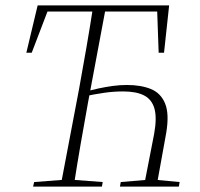

<svg xmlns="http://www.w3.org/2000/svg" viewBox="-20 -694 745 714"><path d="M78 -498 120 -674H609L590 -498H570L564 -668L585 -651H136L163 -668L98 -498ZM515 0 553 -195Q564 -255 554.5 -289.5Q545 -324 516 -339Q487 -354 438 -354Q403 -354 368 -349Q333 -344 285 -334L288 -350Q318 -359 346 -365Q374 -371 400 -374.5Q426 -378 452 -378Q504 -378 541 -363Q578 -348 594 -309Q610 -270 598 -199L562 0ZM103 0 107 -17 224 -26H243L362 -17L359 0ZM205 0 274 -363Q288 -440 301.5 -518Q315 -596 327 -674H375L307 -311Q293 -234 279.5 -156Q266 -78 254 0ZM426 0 429 -17 535 -26H552L648 -17L645 0Z"/></svg>

Font: Source Serif 4 48pt Light
Style: Italic
Weight: 300
Italic angle: -12°
Designer: Frank Grießhammer
Foundry: Adobe Systems Incorporated
Version: Version 4.004;hotconv 1.0.116;makeotfexe 2.5.65601